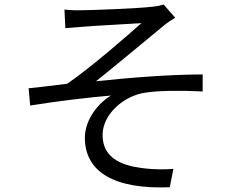

<svg xmlns="http://www.w3.org/2000/svg" viewBox="-20 -787 1040 846"><path d="M264 -745 268 -663C289 -665 319 -667 344 -669C387 -673 559 -682 603 -685C540 -629 384 -492 276 -418C226 -412 159 -403 106 -398L113 -322C231 -341 363 -357 469 -366C418 -336 354 -264 354 -180C354 -28 486 48 728 38L744 -43C709 -40 660 -39 602 -47C512 -59 432 -93 432 -192C432 -284 526 -366 622 -379C681 -388 776 -389 873 -384V-459C731 -459 553 -445 403 -429C482 -492 625 -611 699 -672C713 -684 738 -701 752 -709L701 -767C689 -763 670 -759 647 -757C590 -750 386 -742 343 -742C313 -741 288 -742 264 -745Z"/></svg>

Font: Noto Sans CJK KR Regular
Style: Regular
Weight: 400
Designer: Ryoko NISHIZUKA (kana & ideographs); Paul D. Hunt (Latin, Greek & Cyrillic); Wenlong ZHANG (bopomofo); Sandoll Communica
Foundry: Adobe Systems Incorporated
Version: Version 1.004;PS 1.004;hotconv 1.0.82;makeotf.lib2.5.63406